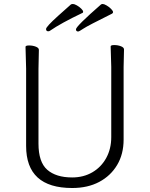

<svg xmlns="http://www.w3.org/2000/svg" viewBox="-20 -930 750 963"><path d="M342 13Q111 13 111 -198V-586L108 -695Q108 -702 126 -702Q144 -702 159.5 -696Q175 -690 175 -680L173 -584V-210Q173 -117 217 -78.5Q261 -40 342 -40Q399 -40 443.5 -66Q488 -92 513 -138Q538 -184 538 -242V-595L535 -697Q535 -704 553 -704Q571 -704 586.5 -698Q602 -692 602 -682L600 -594V-230Q600 -157 567.5 -102.5Q535 -48 477.5 -17.5Q420 13 342 13ZM222 -773Q211 -773 211 -784.5Q211 -796 271.5 -850.5Q332 -905 335.5 -907.5Q339 -910 346 -910Q353 -910 365.5 -903Q378 -896 387.5 -886.5Q397 -877 397 -871.5Q397 -866 393 -865Q286 -814 231 -776Q227 -773 222 -773ZM372 -772Q361 -772 361 -783Q361 -798 487 -908H488Q489 -910 495.5 -910Q502 -910 515 -902.5Q528 -895 537.5 -885Q547 -875 547 -869.5Q547 -864 543 -863V-862Q420 -801 398.5 -786.5Q377 -772 372 -772Z"/></svg>

Font: LXGW WenKai TC Light
Style: Regular
Weight: 300
Designer: LXGW / Fontworks Inc.
Foundry: LXGW / Fontworks Inc.
Version: Version 1.330